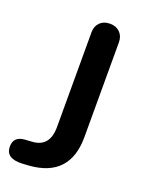

<svg xmlns="http://www.w3.org/2000/svg" viewBox="-151 -778 646 851"><g transform="rotate(20 172.0 -352.0)"><path d="M-14.2 -46.9Q-14.2 -94.2 38.1 -98.1L69.8 -100.1Q152.8 -104 152.8 -199.2V-646Q152.8 -674.8 170.4 -692.4Q188 -710 217.3 -710Q246.6 -710 264.4 -692.4Q282.2 -674.8 282.2 -646V-199.2Q282.2 -10.3 95.2 3.9L63 5.9Q-14.2 9.3 -14.2 -46.9Z"/></g></svg>

Font: Nunito-Bold
Style: Bold
Weight: 700
Designer: Vernon Adams
Foundry: newtypography
Version: Version 3.000